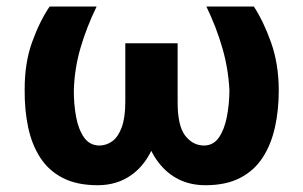

<svg xmlns="http://www.w3.org/2000/svg" viewBox="-20 -542 904 572"><path d="M594.9 -522.5H736.3Q765.4 -478 787.7 -415Q810.1 -352 810.5 -273.4Q810.5 -213.7 799 -162.3Q787.5 -110.9 762.3 -72.2Q737 -33.5 695.2 -11.9Q653.3 9.8 592 9.8Q504.5 9.8 451.9 -58.4Q399.3 -126.7 399.6 -253.3V-413.1H509.2V-239.3Q508.9 -167.7 531.5 -138.2Q554.1 -108.7 587.7 -108.4Q615.7 -108.7 632.1 -132.3Q648.4 -155.9 655.8 -193.5Q663.2 -231.2 663.5 -273.4Q660.2 -337.9 642.3 -399.6Q624.5 -461.2 594.9 -522.5ZM127.9 -522.5H267.8Q237.7 -460.4 219.8 -399.1Q201.9 -337.9 200 -273.4Q199.7 -232.4 206.6 -194.6Q213.5 -156.8 230.2 -132.8Q246.9 -108.7 276.2 -108.4Q297.3 -108.7 314.7 -121.4Q332.1 -134.1 342.7 -162.9Q353.3 -191.7 353.3 -239.3V-413.1H462.5V-253.3Q462.5 -168.8 438.6 -110.1Q414.6 -51.3 371.7 -20.8Q328.8 9.8 271.1 9.8Q209.1 9.8 167 -11.9Q124.9 -33.5 99.9 -72.4Q74.8 -111.2 63.9 -162.6Q53 -214 53.5 -273.4Q53 -354 75.7 -416.7Q98.4 -479.5 127.9 -522.5Z"/></svg>

Font: Inter Display V
Style: Regular
Weight: 400
Designer: Rasmus Andersson
Foundry: rsms
Version: Version 3.015;git-src